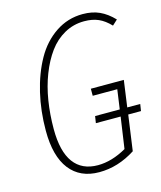

<svg xmlns="http://www.w3.org/2000/svg" viewBox="-107 -771 719 859"><g transform="rotate(-15 252.5 -341.5)"><path d="M502 -237.8 497.1 -206.1H438L415 -42Q334.5 9.8 247.1 9.8Q158.7 9.8 110.8 -51.5Q63 -112.8 63 -231Q63 -322.3 82.5 -405Q102.1 -487.8 138.2 -552.2Q174.3 -616.7 231 -654.8Q287.6 -692.9 356.9 -692.9Q400.9 -692.9 434.6 -677.5Q468.3 -662.1 499 -629.9L475.1 -607.9Q448.7 -635.7 420.9 -647.9Q393.1 -660.2 355 -660.2Q305.2 -660.2 263.2 -636.7Q221.2 -613.3 191.4 -572.5Q161.6 -531.7 140.4 -477.1Q119.1 -422.4 109.1 -359.6Q99.1 -296.9 99.1 -229Q99.1 -125.5 137.2 -73.7Q175.3 -22 249 -22Q313.5 -22 381.8 -61L402.8 -206.1H288.1L293 -237.8H407.2L419.9 -328.1H306.2V-360.8H459L441.9 -237.8Z"/></g></svg>

Font: Fira Sans Compressed UltraLight
Style: Italic
Weight: 200
Width: 3
Italic angle: -8°
Designer: Carrois Corporate & Edenspiekermann AG
Foundry: Carrois Corporate GbR & Edenspiekermann AG
Version: Version 4.203;PS 004.203;hotconv 1.0.88;makeotf.lib2.5.64775